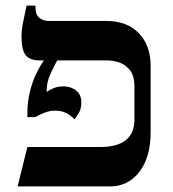

<svg xmlns="http://www.w3.org/2000/svg" viewBox="-20 -667 618 687"><path d="M43 0 78 -141H339Q399 -141 430 -165.5Q461 -190 461 -240V-358Q461 -393 447 -413Q433 -433 410.5 -442Q388 -451 358 -451H120Q87 -451 72 -469.5Q57 -488 57 -536Q57 -558 61 -579.5Q65 -601 75 -647H107V-638Q107 -615 120.5 -603.5Q134 -592 155 -592H360Q435 -592 477 -548Q519 -504 519 -432V-196Q519 -130 499 -86.5Q479 -43 446.5 -21.5Q414 0 375 0ZM247 -240Q233 -254 217 -262.5Q201 -271 178 -271Q159 -271 142.5 -265Q126 -259 106 -248H78V-262Q78 -303 87 -339Q96 -375 109.5 -403Q123 -431 136 -449V-469H189V-459Q182 -445 172 -426.5Q162 -408 154.5 -387Q147 -366 147 -342V-338Q158 -346 173 -352Q188 -358 207 -358Q221 -358 236 -352.5Q251 -347 261 -334.5Q271 -322 271 -300Q271 -277 261.5 -262Q252 -247 247 -240Z"/></svg>

Font: Noto Serif Hebrew SemiBold
Style: Regular
Weight: 600
Version: Version 2.003